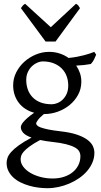

<svg xmlns="http://www.w3.org/2000/svg" viewBox="-20 -740 528 1004"><path d="M336.9 -293Q336.9 -318.8 328.4 -341.8Q319.8 -364.7 303 -381.8Q286.1 -398.9 261 -408.9Q235.8 -418.9 203.1 -418.9Q190.9 -418.9 176 -412.8Q161.1 -406.7 147.9 -394.5Q134.8 -382.3 126 -364Q117.2 -345.7 117.2 -321.8Q117.2 -295.9 125.2 -272.7Q133.3 -249.5 149.7 -232.2Q166 -214.8 191.2 -204.8Q216.3 -194.8 251 -194.8Q265.1 -194.8 280.5 -201.2Q295.9 -207.5 308.3 -219.7Q320.8 -231.9 328.9 -250.2Q336.9 -268.6 336.9 -293ZM252.9 2Q234.4 0 218.8 -2.4Q203.1 -4.9 189.5 -7.8Q154.3 11.2 134 26.4Q113.8 41.5 103.5 53.5Q93.3 65.4 90.6 75.2Q87.9 85 87.9 92.8Q87.9 113.3 101.6 131.6Q115.2 149.9 138.2 163.6Q161.1 177.2 191.4 185.3Q221.7 193.4 254.9 193.4Q287.6 193.4 314.5 184.6Q341.3 175.8 360.4 160.2Q379.4 144.5 389.9 123.3Q400.4 102.1 400.4 76.7Q400.4 63 394 51.5Q387.7 40 371.1 30.8Q354.5 21.5 325.9 14.2Q297.4 6.8 252.9 2ZM405.3 -313Q405.3 -275.4 388.4 -244.4Q371.6 -213.4 344.2 -190.9Q316.9 -168.5 282.2 -156Q247.6 -143.6 211.9 -143.6H209.5Q186.5 -124.5 177.7 -111.6Q168.9 -98.6 168.9 -95.7Q168.9 -89.8 174.1 -84.2Q179.2 -78.6 193.1 -73.5Q207 -68.4 231.4 -63.2Q255.9 -58.1 293.9 -53.7Q347.2 -47.9 381.8 -36.1Q416.5 -24.4 437 -9Q457.5 6.3 465.6 23.9Q473.6 41.5 473.6 58.6Q473.6 85.4 463.4 109.6Q453.1 133.8 435.5 154.3Q418 174.8 394 191.4Q370.1 208 342.8 219.7Q315.4 231.4 286.1 237.8Q256.8 244.1 228 244.1Q205.1 244.1 180.7 241Q156.2 237.8 132.3 231Q108.4 224.1 87.2 213.6Q65.9 203.1 49.8 188.2Q33.7 173.3 24.2 154.5Q14.6 135.7 14.6 111.8Q14.6 99.1 19.3 85.2Q23.9 71.3 38.1 55.2Q52.2 39.1 77.6 20.5Q103 2 145 -20.5Q113.3 -31.7 101.1 -45.9Q88.9 -60.1 88.9 -74.7Q88.9 -78.6 91.3 -85.2Q93.8 -91.8 101.3 -101.1Q108.9 -110.4 122.6 -122.6Q136.2 -134.8 158.7 -150.4Q133.8 -157.2 113.5 -170.2Q93.3 -183.1 78.9 -201.7Q64.5 -220.2 56.6 -243.4Q48.8 -266.6 48.8 -293.9Q48.8 -329.6 64.9 -361.6Q81.1 -393.6 107.4 -417.2Q133.8 -440.9 167.5 -454.8Q201.2 -468.8 236.8 -468.8Q266.1 -468.8 291.7 -460.4Q317.4 -452.1 338.4 -437Q363.8 -439.5 384.3 -443.4Q404.8 -447.3 421.1 -451.7Q437.5 -456.1 450.2 -460.4Q462.9 -464.8 473.1 -468.8L482.9 -454.1Q477.1 -440.4 471.7 -429Q466.3 -417.5 455.1 -405.3Q436.5 -401.9 418.7 -399.9Q400.9 -397.9 378.4 -397Q391.1 -378.4 398.2 -357.4Q405.3 -336.4 405.3 -313ZM270.5 -522.9H218.3L89.4 -697.3Q92.8 -702.1 95.2 -705.6Q97.7 -709 99.9 -711.4Q102.1 -713.9 104.7 -715.8Q107.4 -717.8 111.3 -720.2L245.6 -597.7L377.4 -720.2Q385.7 -715.8 389.2 -711.4Q392.6 -707 398.4 -697.3Z"/></svg>

Font: Gentium
Style: Regular
Weight: 400
Designer: J. Victor Gaultney
Version: Version 1.03; 2011; OFL 1.1 release